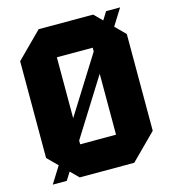

<svg xmlns="http://www.w3.org/2000/svg" viewBox="-105 -787 788 874"><g transform="rotate(-15 288.5 -350.0)"><path d="M38 -125V-581L157 -700H414L539 -575V-119L420 0H163ZM204 -555V-145H373V-555ZM36 0 475 -700H541L102 0Z"/></g></svg>

Font: Tektur SemiCondensed
Style: Bold
Weight: 700
Width: 4
Designer: Adam Jagosz
Foundry: Adam Jagosz
Version: Version 1.005;gftools[0.9.30]